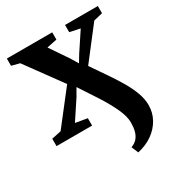

<svg xmlns="http://www.w3.org/2000/svg" viewBox="-185 -658 952 1026"><g transform="rotate(-30 291.0 -145.0)"><path d="M368 247.5 350.5 205.5Q374 197 388 180.8Q402 164.5 408 141.2Q414 118 414 89Q414 51.5 391.5 2.5Q369 -46.5 333 -103Q297 -159.5 256.5 -220L230.5 -174.5L153.5 -58L226 -45.5V0H6.5V-45.5L65 -58L221.5 -259L60 -480.5L10.5 -493.5V-538H290.5V-493.5L228 -480.5L304.5 -368L331.5 -323L358.5 -367.5L433 -480L369.5 -493.5V-538H572V-493.5L517 -480.5L367 -286.5Q398.5 -240 429.8 -195Q461 -150 486.5 -107Q512 -64 527.2 -23.2Q542.5 17.5 542.5 55.5Q542.5 102 520.5 141.5Q498.5 181 459.5 208.5Q420.5 236 368 247.5Z"/></g></svg>

Font: Merriweather 60pt
Style: Bold
Weight: 700
Version: Version 2.100